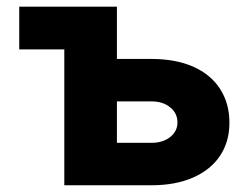

<svg xmlns="http://www.w3.org/2000/svg" viewBox="-20 -550 735 570"><path d="M327.1 -375H429.7Q501.5 -375 553.5 -352.1Q605.5 -329.1 633.3 -286.1Q661.1 -243.2 661.1 -185.5Q661.1 -129.4 633.3 -87.6Q605.5 -45.9 553.2 -22.9Q501 0 429.7 0H170.9V-403.3H37.1V-530.3H327.1ZM429.7 -126Q463.4 -126 485.1 -143.1Q506.8 -160.2 506.8 -186.5Q506.8 -213.9 485.1 -231.4Q463.4 -249 429.7 -249H327.1V-126Z"/></svg>

Font: Pretendard Std ExtraBold
Style: Regular
Weight: 800
Designer: Base glyphs from Inter by Rasmus Andersson; Hangeul glyphs from Noto Sans CJK(Source Han Sans) by Jang Soo-young and Kan
Foundry: Kil Hyung-jin
Version: Version 1.309